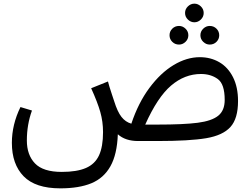

<svg xmlns="http://www.w3.org/2000/svg" viewBox="-20 -772 1378 1051"><path d="M993 -701Q993 -722 1008.5 -737Q1024 -752 1044 -752Q1064 -752 1079.5 -737Q1095 -722 1095 -701Q1095 -680 1079.5 -665Q1064 -650 1044 -650Q1024 -650 1008.5 -665Q993 -680 993 -701ZM908 -579Q908 -600 923 -615Q938 -630 960 -630Q980 -630 995.5 -615Q1011 -600 1011 -579Q1011 -558 995.5 -543Q980 -528 960 -528Q938 -528 923 -543Q908 -558 908 -579ZM1128 -630Q1150 -630 1165 -615Q1180 -600 1180 -579Q1180 -558 1165 -543Q1150 -528 1128 -528Q1108 -528 1092.5 -543Q1077 -558 1077 -579Q1077 -600 1092.5 -615Q1108 -630 1128 -630ZM1283 -219Q1283 -123 1241.5 -77Q1200 -31 1109 -15.5Q1018 0 840 0H736Q666 0 625 -37Q621 73 584.5 138Q548 203 480.5 231Q413 259 310 259Q174 259 109.5 193Q45 127 45 10Q45 -90 92 -186L155 -167Q127 -90 127 -3Q127 76 171.5 122.5Q216 169 318 169Q401 169 450.5 147.5Q500 126 522 78.5Q544 31 544 -49Q544 -106 529 -159Q514 -212 479 -289L571 -326Q577 -302 593 -254L605 -218Q623 -160 645 -132Q667 -104 699 -95Q737 -209 798 -291Q859 -373 930.5 -416Q1002 -459 1074 -459Q1133 -459 1180.5 -431.5Q1228 -404 1255.5 -349.5Q1283 -295 1283 -219ZM1210 -225Q1210 -312 1172 -339.5Q1134 -367 1080 -367Q991 -367 916.5 -303.5Q842 -240 775 -90H840Q986 -90 1062.5 -100Q1139 -110 1174.5 -138.5Q1210 -167 1210 -225Z"/></svg>

Font: FiraGOUPP
Style: Medium
Weight: 400
Designer: bBox Type
Foundry: bBox Type GmbH
Version: Version 1.001